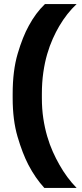

<svg xmlns="http://www.w3.org/2000/svg" viewBox="-20 -770 400 940"><path d="M42 -310Q42 -424 66.5 -507Q91 -590 121 -644Q155 -707 200 -750H355Q307 -705 270 -642Q254 -615 238.5 -580.5Q223 -546 211 -505Q199 -464 192 -415Q185 -366 185 -310V-290Q185 -237 192 -190.5Q199 -144 211 -103Q223 -62 238.5 -27.5Q254 7 270 35Q307 101 355 150H197Q153 102 119 37Q90 -19 66 -100.5Q42 -182 42 -290Z"/></svg>

Font: Golos UI
Style: Bold
Weight: 700
Designer: A.Korolkova, Vitaly Kuzmin
Foundry: ParaType Ltd
Version: Version 2.000